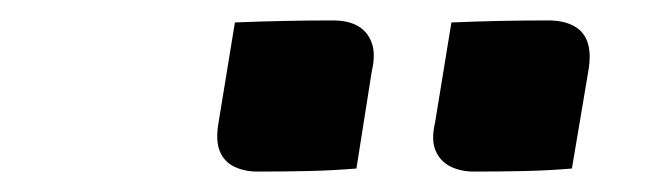

<svg xmlns="http://www.w3.org/2000/svg" viewBox="-20 -787 640 188"><path d="M210 -765Q234 -766 258 -766.5Q282 -767 306 -767Q321 -767 330.5 -761.5Q340 -756 344 -745Q348 -734 344 -717L329 -622Q305 -620 280.5 -619.5Q256 -619 232 -619Q219 -619 209 -624Q199 -629 195 -639.5Q191 -650 194 -667ZM422 -765Q445 -766 469 -766.5Q493 -767 517 -767Q532 -767 542 -761.5Q552 -756 555.5 -745Q559 -734 556 -717L540 -622Q517 -620 492.5 -619.5Q468 -619 444 -619Q431 -619 421 -624Q411 -629 406.5 -639.5Q402 -650 406 -667Z"/></svg>

Font: Rec Mono Semicasual
Style: Bold Italic
Weight: 700
Italic angle: -10°
Version: Version 1.085; ttfautohint (v1.8.4.7-5d5b)